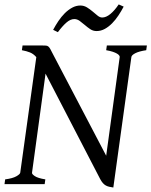

<svg xmlns="http://www.w3.org/2000/svg" viewBox="-20 -817 672 852"><path d="M628.9 -594.2Q596.7 -589.4 580.3 -580.8Q564 -572.3 563 -564L482.9 15.1Q472.7 13.7 464.4 11.7Q456.1 9.8 449.2 5.9Q442.4 2 436.5 -4.6Q430.7 -11.2 424.8 -22L182.1 -490.2L122.1 -50.8Q120.6 -44.9 134.3 -35.6Q147.9 -26.4 181.2 -21L178.2 0H0L2.9 -21Q36.1 -25.4 52.5 -34.7Q68.8 -43.9 69.8 -50.8L141.1 -563.5Q128.4 -578.1 113.3 -584.2Q98.1 -590.3 77.1 -594.2L80.1 -615.2H167Q177.7 -615.2 183.8 -614.7Q189.9 -614.3 194.6 -610.6Q199.2 -606.9 203.4 -599.1Q207.5 -591.3 214.8 -577.1L451.2 -126L511.2 -564Q511.7 -566.9 508.8 -571Q505.9 -575.2 498.8 -579.3Q491.7 -583.5 480 -587.4Q468.3 -591.3 451.2 -594.2L454.1 -615.2H631.8ZM528.8 -787.6Q518.6 -768.1 505.6 -748.5Q492.7 -729 477.5 -713.6Q462.4 -698.2 445.1 -688.7Q427.7 -679.2 408.7 -679.2Q393.1 -679.2 380.6 -687.5Q368.2 -695.8 356.7 -705.8Q345.2 -715.8 333.7 -724.1Q322.3 -732.4 309.6 -732.4Q292.5 -732.4 274.9 -717Q257.3 -701.7 236.8 -674.3L215.8 -684.6Q226.1 -704.1 239 -723.4Q252 -742.7 267.3 -758.1Q282.7 -773.4 300.3 -783Q317.9 -792.5 336.4 -792.5Q352.5 -792.5 366 -784.2Q379.4 -775.9 391.1 -765.9Q402.8 -755.9 413.1 -747.6Q423.3 -739.3 433.6 -739.3Q450.7 -739.3 469.5 -754.6Q488.3 -770 506.8 -797.4Z"/></svg>

Font: Gentium Plus Am
Style: Italic
Weight: 400
Italic angle: -8°
Designer: J. Victor Gaultney, Annie Olsen, Iska Routamaa, Becca Hirsbrunner
Foundry: SIL International
Version: Version 5.000